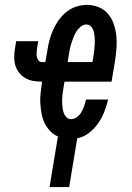

<svg xmlns="http://www.w3.org/2000/svg" viewBox="-20 -558 540 783"><path d="M182 205 216 0H220Q201 -7 186.5 -21.5Q172 -36 163 -54Q154 -72 150 -92.5Q146 -113 144.5 -134.5Q143 -156 145.5 -177.5Q148 -199 151 -221L152 -225H150Q133 -225 115.5 -228Q98 -231 83.5 -239.5Q69 -248 58.5 -261Q48 -274 43 -290Q38 -306 38 -324Q38 -342 41 -360L46 -390H136L131 -360Q130 -351 129.5 -342.5Q129 -334 130.5 -326Q132 -318 137 -311.5Q142 -305 150 -305H165L173 -351Q176 -372 181.5 -393.5Q187 -415 196.5 -436Q206 -457 219.5 -476Q233 -495 251 -509.5Q269 -524 291 -531Q313 -538 335 -538Q360 -538 383 -528.5Q406 -519 421 -501Q436 -483 444 -459.5Q452 -436 454.5 -411.5Q457 -387 455 -361Q453 -335 449 -309L435 -225H243L240 -207Q238 -194 236 -181Q234 -168 233.5 -155Q233 -142 234 -129Q235 -116 238 -104Q241 -92 249 -82Q257 -72 270 -72Q283 -72 294.5 -81Q306 -90 312.5 -102Q319 -114 323.5 -126.5Q328 -139 331 -152H421Q415 -127 405.5 -102.5Q396 -78 380.5 -55.5Q365 -33 343 -16Q321 1 295 6L262 205ZM256 -305H357L360 -323Q362 -332 363 -342Q364 -352 365 -361.5Q366 -371 366.5 -381Q367 -391 366.5 -400.5Q366 -410 364.5 -419.5Q363 -429 359.5 -437.5Q356 -446 349 -452Q342 -458 332 -458Q320 -458 309.5 -449.5Q299 -441 292 -430.5Q285 -420 280.5 -408Q276 -396 272 -384.5Q268 -373 265.5 -361Q263 -349 261 -337Z"/></svg>

Font: Iosevka Slab Medium Oblique
Style: Regular
Weight: 500
Italic angle: -9°
Monospace: yes
Designer: Belleve Invis
Foundry: Belleve Invis
Version: Version 11.1.1; ttfautohint (v1.8.3)